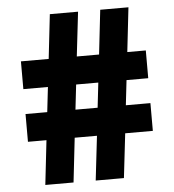

<svg xmlns="http://www.w3.org/2000/svg" viewBox="-53 -789 757 837"><g transform="rotate(-5 326.0 -370.0)"><path d="M111.5 0 133.5 -194H52.5V-315.5H147.5L160 -424.5H52.5V-546H174L196 -740H319.5L297 -546H394.5L416.5 -740H540L518 -546H599V-424.5H504L491.5 -315.5H599V-194H478L455.5 0H332L354.5 -194H257L235 0ZM271 -315.5H368L380.5 -424.5H283.5Z"/></g></svg>

Font: Encode Sans Semi Expanded
Style: Bold
Weight: 700
Width: 6
Designer: Multiple Designers
Foundry: Impallari Type
Version: Version 3.000; ttfautohint (v1.8.3) -l 8 -r 50 -G 200 -x 14 